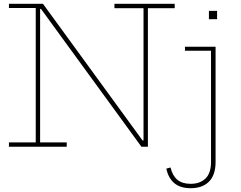

<svg xmlns="http://www.w3.org/2000/svg" viewBox="-20 -772 1267 1010"><path d="M724 0 176 -752H206L754 0ZM27 -730V-752H206L205 -725H191V-23H331V0H27V-23H168V-730ZM582 -729V-752H899V-729H758V0H727L718 -33H735V-729ZM953 -526H1114V80Q1114 149 1079.2 183.5Q1044.5 218 983 218Q928.5 218 897 191.5Q865.5 165 855 115L877 109Q887.5 152.5 913.2 173.8Q939 195 983 195Q1032 195 1061 167Q1090 139 1090 80V-505H953ZM1079 -715H1122V-671H1079Z"/></svg>

Font: Hepta Slab ExtraLight ExtraLight
Style: Regular
Weight: 250
Version: Version 1.102